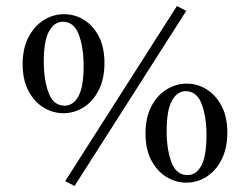

<svg xmlns="http://www.w3.org/2000/svg" viewBox="-20 -590 828 636"><path d="M566 -570 597 -554 227 26 196 10ZM192 -543Q228 -543 258.5 -524Q289 -505 307.5 -469Q326 -433 326 -381Q326 -329 307 -291.5Q288 -254 257 -234.5Q226 -215 190 -215Q155 -215 124 -234Q93 -253 74 -289.5Q55 -326 55 -377Q55 -430 74.5 -467Q94 -504 125 -523.5Q156 -543 192 -543ZM194 -240Q223 -240 240 -271.5Q257 -303 257 -372Q257 -433 241 -475.5Q225 -518 188 -518Q160 -518 142.5 -486.5Q125 -455 125 -386Q125 -325 141 -282.5Q157 -240 194 -240ZM599 -313Q634 -313 664.5 -294Q695 -275 714 -239Q733 -203 733 -151Q733 -99 714 -61.5Q695 -24 664 -4.5Q633 15 597 15Q562 15 531 -4Q500 -23 481 -59.5Q462 -96 462 -147Q462 -200 481 -237Q500 -274 531.5 -293.5Q563 -313 599 -313ZM601 -10Q630 -10 647 -41.5Q664 -73 664 -142Q664 -203 648 -245.5Q632 -288 595 -288Q567 -288 549.5 -256.5Q532 -225 532 -156Q532 -95 548 -52.5Q564 -10 601 -10Z"/></svg>

Font: Bona Nova
Style: Regular
Weight: 400
Designer: Mateusz Machalski
Foundry: Capitalics
Version: Version 4.001; ttfautohint (v1.8.3)